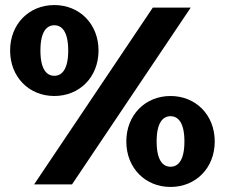

<svg xmlns="http://www.w3.org/2000/svg" viewBox="-20 -730 890 760"><path d="M115 0H265L735 -700H585ZM655 10C755 10 830 -65 830 -170C830 -275 755 -350 655 -350C555 -350 480 -275 480 -170C480 -65 555 10 655 10ZM655 -70C625 -70 600 -95 600 -170C600 -245 625 -270 655 -270C685 -270 710 -245 710 -170C710 -95 685 -70 655 -70ZM195 -350C295 -350 370 -425 370 -530C370 -635 295 -710 195 -710C95 -710 20 -635 20 -530C20 -425 95 -350 195 -350ZM195 -430C165 -430 140 -455 140 -530C140 -605 165 -630 195 -630C225 -630 250 -605 250 -530C250 -455 225 -430 195 -430Z"/></svg>

Font: Scada
Style: Bold
Weight: 700
Designer: Jovanny Lemonad
Foundry: Jovanny Lemonad
Version: Version 3.005